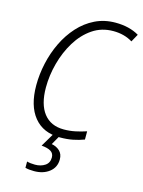

<svg xmlns="http://www.w3.org/2000/svg" viewBox="-140 -805 840 1125"><g transform="rotate(15 280.5 -242.0)"><path d="M276 10Q174 10 118.5 -58Q63 -126 63 -250Q63 -316 78 -384Q93 -452 122.5 -513Q152 -574 195 -621.5Q238 -669 294 -696.5Q350 -724 418 -724Q502 -724 561 -689L535 -642Q485 -673 418 -673Q347 -673 292 -635.5Q237 -598 199 -536Q161 -474 141 -399.5Q121 -325 121 -252Q121 -150 163.5 -95.5Q206 -41 285 -41Q321 -41 354.5 -48Q388 -55 421 -66V-16Q389 -4 354 3Q319 10 276 10ZM180 240Q164 240 150.5 238.5Q137 237 127 234V196Q147 202 176 202Q211 202 236 185.5Q261 169 261 136Q261 111 241.5 99Q222 87 185 84L235 0H274L240 60Q269 65 289 83.5Q309 102 309 135Q309 183 272.5 211.5Q236 240 180 240Z"/></g></svg>

Font: Noto Sans SemiCondensed Light
Style: Italic
Weight: 300
Width: 4
Italic angle: -12°
Designer: Monotype Design Team
Foundry: Monotype Imaging Inc.
Version: Version 2.013; ttfautohint (v1.8.4.7-5d5b)